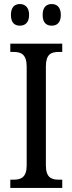

<svg xmlns="http://www.w3.org/2000/svg" viewBox="-20 -930 358 950"><path d="M236 -803C260 -803 281 -816 281 -856C281 -896 260 -910 236 -910C211 -910 191 -896 191 -856C191 -816 211 -803 236 -803ZM78 -803C102 -803 124 -816 124 -856C124 -896 102 -910 78 -910C54 -910 34 -896 34 -856C34 -816 54 -803 78 -803ZM31 0H288V-41H271C234 -41 207 -52 207 -112V-601C207 -662 233 -673 271 -673H288V-714H31V-673H48C83 -673 112 -662 112 -601V-111C112 -52 83 -41 48 -41H31Z"/></svg>

Font: Noto Serif Bengali Condensed
Style: Regular
Weight: 400
Width: 3
Designer: Juan Bruce, Universal Thirst, Indian Type Foundry and the Monotype Design Team.
Foundry: Monotype Imaging Inc.
Version: Version 2.003